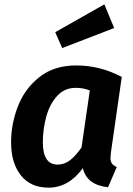

<svg xmlns="http://www.w3.org/2000/svg" viewBox="-20 -847 611 883"><path d="M540 -493 490 -145Q488 -127 488 -121Q488 -105 494.5 -95.5Q501 -86 517 -79L477 14Q379 4 361 -74Q296 16 203 16Q121 16 76 -40.5Q31 -97 31 -193Q31 -276 62 -357Q93 -438 160.5 -492Q228 -546 331 -546Q441 -546 540 -493ZM177 -193Q177 -90 245 -90Q276 -90 302 -110Q328 -130 355 -169L393 -431Q364 -443 328 -443Q276 -443 242 -405Q208 -367 192.5 -309.5Q177 -252 177 -193ZM505 -718 266 -626 234 -699 460 -827Z"/></svg>

Font: Fira Sans SemiBold
Style: Italic
Weight: 600
Italic angle: -8°
Designer: bBox Type GmbH & Carrois Corporate GbR & Edenspiekermann AG
Foundry: bBox Type GmbH & Carrois Corporate GbR & Edenspiekermann AG
Version: Version 4.301